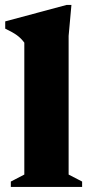

<svg xmlns="http://www.w3.org/2000/svg" viewBox="-30 -734 354 754"><path d="M239.5 -48.5 292.5 -21V0H12.5V-21L65.5 -48.5V-566.5Q52.5 -584 36.2 -595.8Q20 -607.5 -9.5 -621.5V-650L231 -714.5H250.5L239.5 -593Z"/></svg>

Font: Newsreader 16pt ExtraBold
Style: Regular
Weight: 800
Designer: Hugues Gentile
Foundry: Production Type
Version: Version 1.003; ttfautohint (v1.8.3)